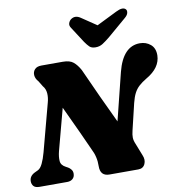

<svg xmlns="http://www.w3.org/2000/svg" viewBox="-99 -1038 1059 1128"><g transform="rotate(-10 430.5 -473.5)"><path d="M194 -186Q186 -154.5 187.8 -129Q189.5 -103.5 218 -89L230 -82.5Q240.5 -76.5 248.2 -66.5Q256 -56.5 256 -42.5Q256 -22 243.2 -11Q230.5 0 211 0H46Q20.5 0 10.2 -11.8Q0 -23.5 0 -41Q0 -72 32.5 -88L52.5 -97.5Q68 -105 80.5 -130.8Q93 -156.5 103.5 -195.5L178.5 -477.5Q187 -507 185 -533.8Q183 -560.5 167 -578.5L146.5 -612Q130 -630 128.2 -650.5Q126.5 -671 139.5 -685.5Q152.5 -700 180 -700H307.5Q349 -700 370.2 -682.2Q391.5 -664.5 409 -632.5Q449 -543 487.5 -459.8Q526 -376.5 563 -299L633.5 -582.5Q671 -728.5 771.5 -728.5Q808.5 -728.5 835 -706.2Q861.5 -684 861 -641Q859.5 -567 774.5 -518Q746 -501 728 -484.5Q710 -468 698.5 -445.8Q687 -423.5 678.5 -389.5L640.5 -230.5Q634.5 -206.5 635 -189Q635.5 -171.5 645 -150L673.5 -77.5Q686 -49 674.8 -24.5Q663.5 0 634.5 0H462.5Q407.5 0 408.5 -59.5Q410 -115.5 384 -165Q367.5 -201.5 334.8 -273.5Q302 -345.5 260 -434ZM598 -793.5Q574 -774 555.2 -762Q536.5 -750 512.5 -750Q488.5 -750 476.2 -762Q464 -774 450.5 -793.5L389.5 -888Q379 -903 384 -917Q389 -931 399.5 -938.5Q426 -957 457 -935.5L546 -875.5L667.5 -935.5Q710 -957 726.5 -938.5Q733 -931 730 -917Q727 -903 708.5 -888Z"/></g></svg>

Font: Fraunces 9pt Soft Black
Style: Italic
Weight: 900
Italic angle: -16°
Version: Version 1.000;[b76b70a41]